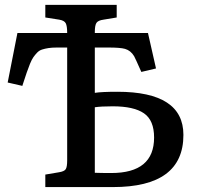

<svg xmlns="http://www.w3.org/2000/svg" viewBox="-20 -760 809 780"><path d="M164.1 0V-50.8L219.2 -60.1Q241.2 -63.5 247.1 -72.8Q252.9 -82 252.9 -108.9V-566.9H210.9Q190.9 -566.9 176.8 -564.7Q162.6 -562.5 151.1 -558.8Q139.6 -555.2 131.1 -546.4Q122.6 -537.6 115.7 -527.8Q108.9 -518.1 101.8 -500.7Q94.7 -483.4 88.6 -465.3Q82.5 -447.3 73.2 -418.9Q71.8 -413.6 70.8 -411.1L11.2 -424.8L50.8 -626H252.9Q252.9 -654.3 247.1 -665.5Q241.2 -676.8 220.2 -680.2L164.1 -689V-740.2H454.1V-689L400.9 -680.2Q378.4 -677.2 371.8 -667Q365.2 -656.7 365.2 -629.9V-626H581.1L613.8 -481.9L554.2 -467.8Q529.3 -523.9 524.9 -531.7Q511.2 -554.7 487.8 -561.5Q468.3 -566.9 421.9 -566.9H365.2V-382.8Q392.6 -387.2 457 -387.2Q725.1 -387.2 725.1 -211.9Q725.1 0 439 0ZM365.2 -58.1Q388.2 -57.1 432.1 -57.1Q606 -57.1 606 -201.2Q606 -271.5 564.7 -299.8Q523.4 -328.1 438 -328.1Q389.6 -328.1 365.2 -324.2Z"/></svg>

Font: Literata Book Medium
Style: Regular
Weight: 500
Designer: Latin by Veronika Burian and Jose Scaglione. Greek by Irene Vlachou. Cyrillic by Vera Evstafieva
Foundry: TypeTogether
Version: Version 2.003;PS 002.003;hotconv 1.0.88;makeotf.lib2.5.64775